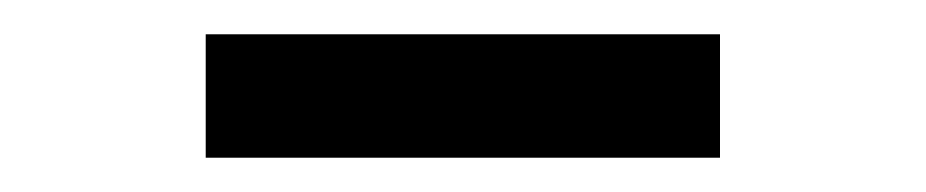

<svg xmlns="http://www.w3.org/2000/svg" viewBox="-20 -726 540 112"><path d="M100 -634V-706H400V-634Z"/></svg>

Font: Iosevka SS18 Semibold
Style: Regular
Weight: 600
Monospace: yes
Designer: Belleve Invis
Foundry: Belleve Invis
Version: Version 25.1.1; ttfautohint (v1.8.4)